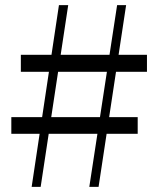

<svg xmlns="http://www.w3.org/2000/svg" viewBox="-20 -726 614 746"><path d="M103 0 209 -706H245L138 0ZM24 -271H515V-206H24ZM551 -447H61V-513H551ZM327 0 435 -706H470L363 0Z"/></svg>

Font: Noto Serif SC ExtraLight
Style: Regular
Weight: 400
Version: Version 2.002-H1;hotconv 1.1.0;makeotfexe 2.6.0